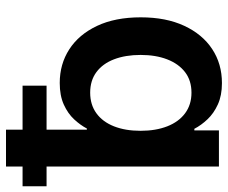

<svg xmlns="http://www.w3.org/2000/svg" viewBox="-85 -687 778 656"><g transform="rotate(-90 304.0 -359.0)"><path d="M348.1 10.3Q305.7 10.3 275.1 -3.7Q244.6 -17.6 224.4 -39.1Q204.1 -60.5 191.9 -84H186.5V0H63V-727.5H189V-451.2H192.9Q204.6 -473.6 224.4 -494.9Q244.1 -516.1 274.7 -530Q305.2 -543.9 348.6 -543.9Q413.1 -543.9 463.6 -511.2Q514.2 -478.5 543.5 -416.5Q572.8 -354.5 572.8 -267.1Q572.8 -180.7 543.9 -118.7Q515.1 -56.6 464.6 -23.2Q414.1 10.3 348.1 10.3ZM315.4 -93.8Q356.9 -93.8 385.5 -115.7Q414.1 -137.7 429.2 -176.8Q444.3 -215.8 444.3 -267.6Q444.3 -319.3 429.4 -358.2Q414.6 -397 385.7 -418.5Q356.9 -439.9 315.4 -439.9Q274.4 -439.9 245.1 -418.7Q215.8 -397.5 200.4 -358.6Q185.1 -319.8 185.1 -267.6Q185.1 -215.8 200.4 -176.5Q215.8 -137.2 245.1 -115.5Q274.4 -93.8 315.4 -93.8ZM-4.4 -588.9V-670.9H339.4V-588.9Z"/></g></svg>

Font: Inter 20pt SemiBold
Style: Regular
Weight: 600
Version: Version 4.001;git-66647c0bb